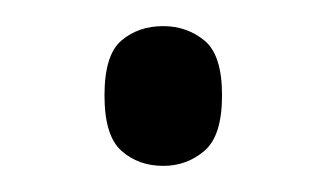

<svg xmlns="http://www.w3.org/2000/svg" viewBox="-20 -430 250 147"><path d="M105 -303Q86 -303 73 -314.5Q60 -326 60 -357Q60 -388 73 -399Q86 -410 105 -410Q123 -410 136.5 -399Q150 -388 150 -357Q150 -326 136.5 -314.5Q123 -303 105 -303Z"/></svg>

Font: Noto Serif Armenian SemiCondensed Light
Style: Regular
Weight: 300
Width: 4
Designer: Monotype Design Team
Foundry: Monotype Imaging Inc.
Version: Version 2.008; ttfautohint (v1.8.4.7-5d5b)